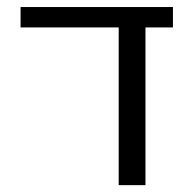

<svg xmlns="http://www.w3.org/2000/svg" viewBox="-20 -540 573 560"><path d="M404.3 0H326.2V-460H40V-519.5H484.4V-460H404.3Z"/></svg>

Font: Mgen+ 1c regular
Style: Regular
Weight: 400
Designer: [Source Han Sans]
Ryoko NISHIZUKA  (kana & ideographs); Paul D. Hunt (Latin, Greek & Cyrillic); Wenlong ZHANG  (bopomofo
Version: Version 1.059.20150602